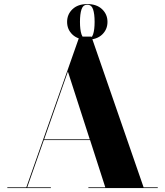

<svg xmlns="http://www.w3.org/2000/svg" viewBox="-20 -950 834 970"><path d="M319 -839.5Q319 -877.5 346.2 -903.5Q373.5 -929.5 421 -929.5Q468.5 -929.5 495.8 -903.5Q523 -877.5 523 -839.5Q523 -801 495.8 -775.2Q468.5 -749.5 421 -749.5Q373.5 -749.5 346.2 -775.2Q319 -801 319 -839.5ZM384 -839.5Q384 -799.5 391.8 -776.2Q399.5 -753 421 -753Q442.5 -753 450.2 -776.2Q458 -799.5 458 -839.5Q458 -879.5 450.2 -902.8Q442.5 -926 421 -926Q399.5 -926 391.8 -902.8Q384 -879.5 384 -839.5ZM17 -3.5H113L381 -765H442L705.5 -3.5H777V0H426.5V-3.5H512L435 -242.5H201.5L117.5 -3.5H237V0H17ZM323 -588.5 203 -246H433.5Z"/></svg>

Font: Bodoni* 48
Style: Bold
Weight: 700
Version: Version 2.2